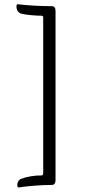

<svg xmlns="http://www.w3.org/2000/svg" viewBox="-20 -751 393 883"><path d="M178.7 47.9V-670.9Q177.7 -678.7 171.9 -678.7Q148.4 -678.7 123.5 -681.2Q98.6 -683.6 85.9 -686.5L73.2 -689.5L72.3 -690.4Q70.3 -691.4 68.4 -692.9Q66.4 -694.3 64 -696.8Q61.5 -699.2 60.1 -702.1Q58.6 -705.1 57.1 -710Q55.7 -714.8 55.7 -719.7Q55.7 -731.4 60.5 -731.4H61.5Q137.7 -722.7 217.8 -722.7Q235.4 -722.7 235.4 -700.2V77.1Q235.4 99.6 217.8 99.6Q182.6 99.6 144.5 102.5Q106.4 105.5 85.9 108.4L65.4 111.3Q59.6 110.4 59.6 99.6Q59.6 89.8 65.4 80.1L74.2 72.3Q119.1 55.7 171.9 55.7Q174.8 55.7 176.3 53.7Q177.7 51.8 177.7 49.8Z"/></svg>

Font: Crimson Text
Style: Roman
Weight: 400
Version: Version 0.13